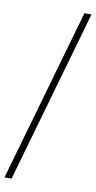

<svg xmlns="http://www.w3.org/2000/svg" viewBox="-97 -801 483 964"><g transform="rotate(10 144.0 -319.5)"><path d="M0 121 252 -760H288L36 121Z"/></g></svg>

Font: Noto Rashi Hebrew ExtraLight
Style: Regular
Weight: 250
Version: Version 1.006